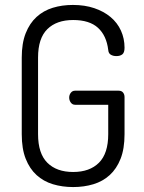

<svg xmlns="http://www.w3.org/2000/svg" viewBox="-20 -751 581 777"><path d="M418 -549Q411 -607 376.5 -638.5Q342 -670 276 -670Q209 -670 171.5 -633Q134 -596 134 -518V-208Q134 -130 171.5 -92.5Q209 -55 276 -55Q343 -55 380.5 -92.5Q418 -130 418 -208V-327H284Q273 -327 266.5 -336Q260 -345 260 -356Q260 -367 266.5 -375.5Q273 -384 284 -384H460Q472 -384 478 -376.5Q484 -369 484 -358V-208Q484 -149 468 -108.5Q452 -68 424 -42.5Q396 -17 358 -5.5Q320 6 276 6Q232 6 194 -5.5Q156 -17 128 -42.5Q100 -68 84 -108.5Q68 -149 68 -208V-518Q68 -576 84 -616.5Q100 -657 128 -682.5Q156 -708 193.5 -719.5Q231 -731 275 -731Q323 -731 361.5 -718Q400 -705 427.5 -682Q455 -659 469.5 -627Q484 -595 484 -558Q484 -538 475 -531Q466 -524 451 -524Q438 -524 428.5 -529.5Q419 -535 418 -549Z"/></svg>

Font: Dosis
Style: Book
Weight: 400
Designer: EdgarTolentino, PabloImpallari, IginoMarini
Foundry: EdgarTolentino, PabloImpallari, IginoMarini
Version: Version 1.007